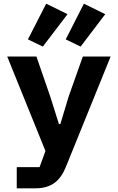

<svg xmlns="http://www.w3.org/2000/svg" viewBox="-20 -823 640 1043"><path d="M71 199.9H172.9C261 199.9 307.9 158 338.1 83.1L581 -516H430L353 -299L307.9 -149.1H300.1L252.8 -299L177.9 -516H19.2L226.9 -2.8L195 84.9H71ZM131.7 -609 212.7 -570 346.9 -746.1 230.8 -802.9ZM337 -609 418 -570 551.8 -746.1 435.7 -802.9Z"/></svg>

Font: Margiela Mono Bold
Style: Regular
Weight: 700
Designer: Mike Abbink, Paul van der Laan, Pieter van Rosmalen
Foundry: Bold Monday
Version: Version 2.003 2021